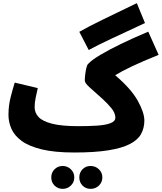

<svg xmlns="http://www.w3.org/2000/svg" viewBox="-20 -952 1032 1225"><path d="M454 21Q328 21 246 1Q164 -19 118 -53Q72 -87 53 -130Q34 -173 34 -219Q34 -278 48 -332.5Q62 -387 74 -425L221 -390Q214 -359 207.5 -328Q201 -297 201 -268Q201 -232 226.5 -205Q252 -178 313 -162.5Q374 -147 480 -147Q546 -147 599.5 -150.5Q653 -154 684.5 -166Q716 -178 716 -201Q716 -231 690.5 -262Q665 -293 634 -321Q586 -364 553.5 -393Q521 -422 521 -438Q521 -453 523.5 -475Q526 -497 530.5 -517Q535 -537 542 -544Q565 -569 619.5 -601.5Q674 -634 752.5 -672Q831 -710 926 -750L992 -602Q886 -559 821.5 -528.5Q757 -498 715 -472Q816 -386 858.5 -310Q901 -234 901 -183Q901 -135 880 -97Q859 -59 808.5 -33Q758 -7 671.5 7Q585 21 454 21ZM546 -633 486 -749Q542 -781 635 -826.5Q728 -872 853 -932L905 -805Q776 -745 690.5 -705Q605 -665 546 -633ZM558 253Q527 253 506.5 232Q486 211 486 180Q486 149 506.5 128Q527 107 558 107Q589 107 611 128Q633 149 633 180Q633 211 611 232Q589 253 558 253ZM380 253Q349 253 328 232Q307 211 307 180Q307 149 328 128Q349 107 380 107Q410 107 432 128Q454 149 454 180Q454 211 432 232Q410 253 380 253Z"/></svg>

Font: Noto Sans Arabic Blk
Style: Regular
Weight: 900
Designer: Monotype Design Team, Nadine Chahine, Nizar Qandah and Khaled Hosny
Foundry: Monotype Imaging Inc.
Version: Version 2.012; ttfautohint (v1.8.4.7-5d5b)